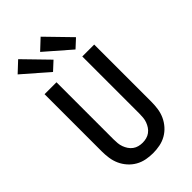

<svg xmlns="http://www.w3.org/2000/svg" viewBox="-277 -1006 1105 1105"><g transform="rotate(-45 275.0 -454.0)"><path d="M275 12Q247 12 219 6.5Q191 1 166.5 -13Q142 -27 123 -48.5Q104 -70 92.5 -95.5Q81 -121 77 -149Q73 -177 73 -205V-670H170V-205Q170 -189 171.5 -173Q173 -157 178.5 -142Q184 -127 193 -113.5Q202 -100 215 -90.5Q228 -81 243.5 -77Q259 -73 275 -73Q291 -73 306.5 -77Q322 -81 335 -90.5Q348 -100 357 -113.5Q366 -127 371.5 -142Q377 -157 378.5 -173Q380 -189 380 -205V-670H477V-205Q477 -177 473 -149Q469 -121 457.5 -95.5Q446 -70 427 -48.5Q408 -27 383.5 -13Q359 1 331 6.5Q303 12 275 12ZM381 -726 227 -860 291 -920 433 -774ZM198 -726 44 -860 108 -920 250 -774Z"/></g></svg>

Font: Lode Dark
Style: Bold
Weight: 700
Monospace: yes
Designer: Belleve Invis
Foundry: Belleve Invis
Version: Version 29.2.0; ttfautohint (v1.8.3)